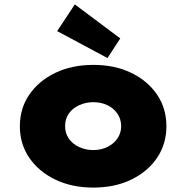

<svg xmlns="http://www.w3.org/2000/svg" viewBox="-20 -840 844 870"><path d="M403 10Q306 10 231 -26Q156 -62 113 -124.5Q70 -187 70 -268Q70 -349 113 -411.5Q156 -474 231 -510Q306 -546 403 -546Q500 -546 574.5 -510Q649 -474 691.5 -411.5Q734 -349 734 -268Q734 -187 691.5 -124.5Q649 -62 574.5 -26Q500 10 403 10ZM403 -160Q438 -160 466.5 -174Q495 -188 512 -212.5Q529 -237 529 -268Q529 -300 512 -325Q495 -350 466.5 -363.5Q438 -377 403 -377Q368 -377 338 -363Q308 -349 291.5 -325Q275 -301 275 -268Q275 -237 291.5 -212.5Q308 -188 338 -174Q368 -160 403 -160ZM467 -577 239 -699 319 -820 525 -666Z"/></svg>

Font: Lexend Exa Black
Style: Regular
Weight: 900
Designer: Bonnie Shaver-Troup, Thomas Jockin
Foundry: Lexend
Version: Version 1.007